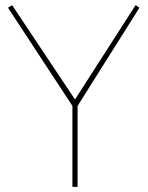

<svg xmlns="http://www.w3.org/2000/svg" viewBox="-20 -725 575 745"><path d="M261 0V-314L11 -695L27 -705L271 -339L506 -705L521 -695L281 -314V0Z"/></svg>

Font: Georama ExtraCondensed Thin Thin
Style: Regular
Weight: 250
Version: Version 1.001